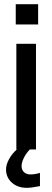

<svg xmlns="http://www.w3.org/2000/svg" viewBox="-20 -714 249 917"><path d="M58.1 0V-504.9H151.9V0H122.1Q104 19 93.5 40.8Q83 62.5 83 79.1Q83 97.2 94.7 108.2Q106.4 119.1 125 119.1Q146.5 119.1 170.9 111.8V174.8Q130.4 183.1 107.9 183.1Q64.5 183.1 36.6 158.2Q8.8 133.3 8.8 95.2Q8.8 72.8 22.9 46.6Q37.1 20.5 60.1 0ZM162.1 -597.2H55.2V-693.8H162.1Z"/></svg>

Font: LT Superior Med
Style: Regular
Weight: 500
Designer: Daniel Lyons
Foundry: LyonsType
Version: Version 1.000